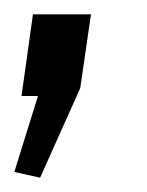

<svg xmlns="http://www.w3.org/2000/svg" viewBox="-32 -134 205 268"><path d="M95 -114 80 -11 24 114 -12 106 21 0H-2L14 -114Z"/></svg>

Font: Pathway Extreme SemiCondensed
Style: Italic
Weight: 400
Width: 4
Italic angle: -8°
Version: Version 1.001;gftools[0.9.26]